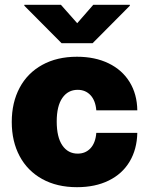

<svg xmlns="http://www.w3.org/2000/svg" viewBox="-20 -775 626 805"><path d="M29.3 -263.7Q29.3 -345.2 62.3 -407Q95.2 -468.8 157 -502.9Q218.8 -537.1 302.7 -537.1Q378.4 -537.1 435.3 -509.5Q492.2 -481.9 523.4 -431.2Q554.7 -380.4 555.7 -312.5H383.8Q380.4 -353.5 359.4 -376Q338.4 -398.4 305.7 -398.4Q265.1 -398.4 241.5 -364.5Q217.8 -330.6 217.8 -265.6Q217.8 -199.7 241.5 -165.3Q265.1 -130.9 305.7 -130.9Q338.4 -130.9 359.4 -153.3Q380.4 -175.8 383.8 -217.8H555.7Q554.2 -148.9 523.4 -97.4Q492.7 -45.9 436 -18.1Q379.4 9.8 302.7 9.8Q218.8 9.8 157 -24.4Q95.2 -58.6 62.3 -120.4Q29.3 -182.1 29.3 -263.7ZM303.7 -677.7 371.1 -754.9H524.4V-751L368.2 -593.8H238.3L82 -751V-754.9H235.4Z"/></svg>

Font: Pretendard JP Black
Style: Regular
Weight: 900
Designer: Base glyphs from Inter by Rasmus Andersson; Hangeul glyphs from Noto Sans CJK(Source Han Sans) by Jang Soo-young and Kan
Foundry: Kil Hyung-jin
Version: Version 1.309